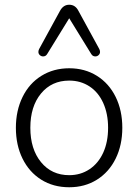

<svg xmlns="http://www.w3.org/2000/svg" viewBox="-20 -782 584 810"><path d="M47 -243Q47 -315 75 -372.5Q103 -430 154.5 -462Q206 -494 272 -494Q338 -494 389 -462Q440 -430 468 -373Q496 -316 496 -243Q496 -170 468 -113Q440 -56 389 -24Q338 8 272 8Q205 8 154 -24Q103 -56 75 -113Q47 -170 47 -243ZM436 -243Q436 -302 415.5 -347.5Q395 -393 357.5 -417.5Q320 -442 272 -442Q198 -442 153 -387.5Q108 -333 108 -243Q108 -153 153 -98Q198 -43 272 -43Q320 -43 357.5 -68Q395 -93 415.5 -138Q436 -183 436 -243ZM402 -563Q402 -555 396 -549.5Q390 -544 382 -544Q371 -544 365 -554L272 -705L179 -554Q173 -544 162 -544Q154 -544 148 -549.5Q142 -555 142 -563Q142 -569 145 -575L233 -736Q247 -762 272 -762Q298 -762 311 -736L399 -575Q402 -569 402 -563Z"/></svg>

Font: SN Pro Light
Style: Regular
Weight: 300
Designer: Tobias Whetton
Foundry: Supernotes
Version: Version 1.002